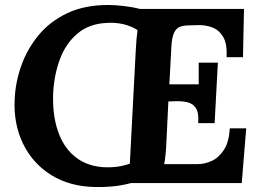

<svg xmlns="http://www.w3.org/2000/svg" viewBox="-20 -736 1055 772"><path d="M362 16Q260 14 185.5 -32.5Q111 -79 72.5 -158.5Q34 -238 39 -337Q42 -406 66 -473Q90 -540 135.5 -595Q181 -650 250.5 -683Q320 -716 416 -716Q440 -716 476 -712Q512 -708 543 -700H961L957 -506H891Q894 -561 876.5 -589Q859 -617 831.5 -626.5Q804 -636 776 -635L740 -634Q719 -634 704 -628.5Q689 -623 680 -604.5Q671 -586 669 -547L661 -397H779Q779 -411 779 -426.5Q779 -442 779 -457Q779 -472 779 -484H856L843 -241H777Q780 -283 767.5 -301.5Q755 -320 733 -325Q711 -330 684 -329Q677 -329 670.5 -328.5Q664 -328 657 -328L649 -164Q648 -137 645.5 -113Q643 -89 640 -76H774Q804 -76 832.5 -89.5Q861 -103 881 -134.5Q901 -166 904 -220H970L952 0H507Q470 10 432.5 13.5Q395 17 362 16ZM391 -64Q423 -62 450 -65.5Q477 -69 502 -78L526 -536Q527 -559 529 -580Q531 -601 533 -615Q508 -631 477 -638.5Q446 -646 411 -644Q339 -641 292 -601.5Q245 -562 221.5 -499.5Q198 -437 194 -365Q190 -279 211.5 -213Q233 -147 278.5 -108.5Q324 -70 391 -64Z"/></svg>

Font: Lora
Style: Bold Italic
Weight: 700
Italic angle: -3°
Designer: Olga Karpushina, Alexei Vanyashin (Cyrillic)
Foundry: Cyreal
Version: Version 3.004